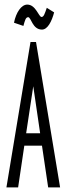

<svg xmlns="http://www.w3.org/2000/svg" viewBox="-20 -817 290 837"><path d="M184 -783C175 -757 171 -743 161 -743C149 -743 136 -797 99 -797C73 -797 50 -763 41 -718L82 -704C89 -729 92 -742 103 -742C116 -742 121 -688 163 -688C188 -688 206 -725 216 -763ZM190 0H242L137 -634H113L8 0H59L86 -182H163ZM125 -441 155 -236H94Z"/></svg>

Font: Inconsolata UltraCondensed Thin
Style: Regular
Weight: 100
Width: 1
Monospace: yes
Designer: Raph Levien, Cyreal, Brenton Simpson
Foundry: Raph Levien, Cyreal, Google
Version: Version 3.100